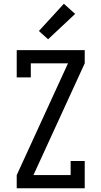

<svg xmlns="http://www.w3.org/2000/svg" viewBox="-20 -1002 540 1022"><path d="M69 0V-70L342 -665H144V-590H69V-735H431V-665L158 -70H356V-145H431V0ZM236 -793 187 -837 320 -982 380 -928Z"/></svg>

Font: Iosevka Slab
Style: Regular
Weight: 400
Monospace: yes
Designer: Belleve Invis
Foundry: Belleve Invis
Version: Version 11.2.4; ttfautohint (v1.8.3)